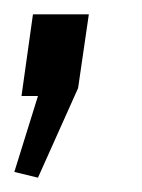

<svg xmlns="http://www.w3.org/2000/svg" viewBox="-36 -134 198 268"><path d="M88 -114 73 -11 17 114 -16 106 17 0H-6L10 -114Z"/></svg>

Font: Pathway Extreme Condensed
Style: Italic
Weight: 400
Width: 3
Italic angle: -8°
Version: Version 1.001;gftools[0.9.26]